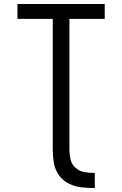

<svg xmlns="http://www.w3.org/2000/svg" viewBox="-20 -755 616 968"><path d="M458 193V117Q433 117 407.5 113Q382 109 362 92Q342 75 336 50Q330 25 330 0V-660H508V-735H68V-660H246V0Q246 34 251.5 67Q257 100 277 128Q297 156 327.5 171Q358 186 391.5 189.5Q425 193 458 193Z"/></svg>

Font: Iosevka SS01 Extended
Style: Regular
Weight: 400
Width: 7
Monospace: yes
Designer: Belleve Invis
Foundry: Belleve Invis
Version: Version 3.4.7; ttfautohint (v1.8.3)